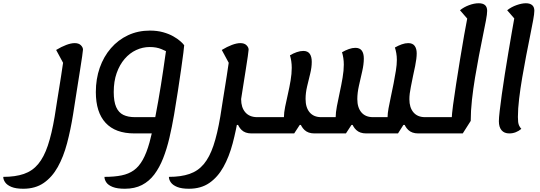

<svg xmlns="http://www.w3.org/2000/svg" viewBox="-149 -795 3319 1180"><path d="M-6 365Q-51 365 -78 354Q-105 343 -117 326Q-129 309 -129 292Q-55 292 -2.5 274Q50 256 85.5 213.5Q121 171 145 99.5Q169 28 187 -79Q196 -136 203 -181Q210 -226 216 -262Q222 -298 226.5 -328Q231 -358 235 -385Q239 -412 243 -438L249 -390L196 -488Q229 -508 258.5 -519Q288 -530 310 -530Q335 -530 348 -517Q361 -504 361 -490Q361 -483 356 -449Q351 -415 342.5 -361Q334 -307 323 -238Q312 -169 300 -91Q285 3 263 86Q241 169 206 231.5Q171 294 119.5 329.5Q68 365 -6 365Z M618 365Q571 365 543.5 354Q516 343 504.5 326Q493 309 493 292Q554 292 598 283Q642 274 673.5 251.5Q705 229 728.5 187Q752 145 770 80Q788 15 806 -79Q815 -125 823.5 -174Q832 -223 840 -272Q848 -321 854.5 -366.5Q861 -412 866.5 -450Q872 -488 876 -514L887 -472Q874 -480 843.5 -493Q813 -506 771 -506Q728 -506 688 -487.5Q648 -469 617 -433Q586 -397 568 -346Q550 -295 550 -229Q550 -171 565 -137Q580 -103 609 -89Q638 -75 680 -75H829V25H677Q560 25 500 -40Q440 -105 440 -229Q440 -310 464 -378.5Q488 -447 532.5 -498.5Q577 -550 638 -578.5Q699 -607 772 -607Q817 -607 853 -597Q889 -587 915.5 -572Q942 -557 959 -542Q976 -527 983 -517Q983 -511 978 -470.5Q973 -430 964 -368Q955 -306 944 -233.5Q933 -161 921 -91Q908 -15 892 53Q876 121 853.5 178Q831 235 799.5 277Q768 319 723.5 342Q679 365 618 365Z M1396 25Q1358 25 1336 4Q1314 -17 1306 -51L1348 -27H1267L1333 -185Q1333 -135 1358 -105.5Q1383 -76 1429 -75H1475L1459 25ZM1012 365Q967 365 940 354Q913 343 901 326Q889 309 889 292Q963 292 1015.5 274Q1068 256 1103.5 213.5Q1139 171 1163 99.5Q1187 28 1205 -79Q1214 -136 1221 -181Q1228 -226 1234 -262Q1240 -298 1244.5 -328Q1249 -358 1253 -385Q1257 -412 1261 -438L1267 -390L1214 -488Q1247 -508 1276.5 -519Q1306 -530 1328 -530Q1353 -530 1366 -517Q1379 -504 1379 -490Q1379 -483 1374 -449Q1369 -415 1360.5 -361Q1352 -307 1341 -238Q1330 -169 1318 -91Q1303 3 1281 86Q1259 169 1224 231.5Q1189 294 1137.5 329.5Q1086 365 1012 365ZM1459 25 1476 -75Q1487 -75 1489 -62Q1491 -49 1487 -25Q1483 -3 1476.5 11Q1470 25 1459 25Z M2421 25Q2383 25 2360.5 4Q2338 -17 2330 -51L2361 -27H2256L2393 -346Q2385 -304 2376 -261Q2367 -218 2367 -185Q2367 -134 2392 -104.5Q2417 -75 2463 -75H2509L2492 25ZM1460 25 1476 -75H1630L1596 -40V-76Q1596 -102 1603.5 -139Q1611 -176 1620.5 -217.5Q1630 -259 1637 -300.5Q1644 -342 1644 -378Q1644 -400 1641 -419.5Q1638 -439 1633 -455Q1653 -467 1674.5 -474.5Q1696 -482 1715 -482Q1742 -482 1754.5 -464.5Q1767 -447 1767 -415Q1767 -381 1757.5 -342.5Q1748 -304 1738.5 -264Q1729 -224 1729 -187Q1729 -134 1754 -104.5Q1779 -75 1825 -75H1948L1914 -40V-76Q1914 -102 1921.5 -142Q1929 -182 1939 -227.5Q1949 -273 1956.5 -317.5Q1964 -362 1964 -398Q1964 -419 1961 -438.5Q1958 -458 1953 -474Q1974 -486 1995 -493.5Q2016 -501 2035 -501Q2062 -501 2074.5 -484Q2087 -467 2087 -435Q2087 -400 2077 -356.5Q2067 -313 2057 -268.5Q2047 -224 2047 -186Q2047 -134 2072 -104.5Q2097 -75 2143 -75H2265L2233 -40V-76Q2233 -97 2239 -130Q2245 -163 2253.5 -202Q2262 -241 2270 -282Q2278 -323 2284 -360.5Q2290 -398 2290 -427Q2290 -449 2286.5 -468.5Q2283 -488 2278 -503Q2299 -515 2320 -522.5Q2341 -530 2360 -530Q2387 -530 2399.5 -513Q2412 -496 2412 -467Q2412 -437 2402.5 -389.5Q2393 -342 2380 -284Q2367 -226 2357 -166Q2347 -106 2346 -52L2297 25H2101Q2063 25 2040.5 4Q2018 -17 2010 -51L2041 -27H2011L1977 25H1783Q1745 25 1722.5 4Q1700 -17 1692 -51L1723 -27H1693L1659 25ZM1460 25Q1449 25 1446.5 12Q1444 -1 1448 -25Q1453 -48 1459 -61.5Q1465 -75 1476 -75ZM2492 25 2509 -75Q2520 -75 2522 -62Q2524 -49 2520 -25Q2516 -3 2509.5 11Q2503 25 2492 25Z M2493 25 2509 -75H2663L2627 -65Q2628 -93 2635.5 -150Q2643 -207 2654.5 -280Q2666 -353 2678.5 -430.5Q2691 -508 2703.5 -578.5Q2716 -649 2726 -700L2744 -656L2678 -732Q2701 -751 2733 -763Q2765 -775 2793 -775Q2819 -775 2832 -763.5Q2845 -752 2845 -728Q2845 -709 2837.5 -669Q2830 -629 2818.5 -573.5Q2807 -518 2794.5 -452.5Q2782 -387 2770.5 -318Q2759 -249 2751.5 -181Q2744 -113 2744 -52L2695 25ZM2493 25Q2482 25 2479.5 12Q2477 -1 2481 -25Q2486 -48 2492 -61.5Q2498 -75 2509 -75Z M2981 25Q2950 25 2933.5 5.5Q2917 -14 2917 -50Q2917 -70 2922 -113Q2927 -156 2935 -214.5Q2943 -273 2953.5 -338.5Q2964 -404 2975 -470.5Q2986 -537 2996.5 -596.5Q3007 -656 3015 -701L3034 -656L2968 -732Q2993 -752 3025.5 -763.5Q3058 -775 3083 -775Q3108 -775 3121.5 -763.5Q3135 -752 3135 -729Q3135 -711 3127.5 -670Q3120 -629 3108.5 -572.5Q3097 -516 3084.5 -451Q3072 -386 3060.5 -318.5Q3049 -251 3041.5 -188.5Q3034 -126 3034 -76Q3034 -58 3035.5 -45Q3037 -32 3042 -22Q3047 -12 3055 -3Q3040 10 3021 17.5Q3002 25 2981 25Z"/></svg>

Font: Lemonada
Style: Regular
Weight: 400
Designer: Mohamed Gaber (Arabic), Eduardo Tunni (Latin)
Foundry: Kief Type Foundry
Version: Version 4.005